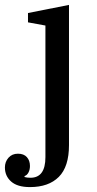

<svg xmlns="http://www.w3.org/2000/svg" viewBox="-70 -550 397 782"><path d="M52 212Q1 212 -24.5 189.5Q-50 167 -50 132Q-50 109 -35.5 92.5Q-21 76 3 76Q27 76 39.5 90Q52 104 52 126Q52 141 46 152.5Q40 164 30 167V171Q40 174 54 174Q115 174 115 90V-446L44 -459V-497L211 -530V41Q211 129 169.5 170.5Q128 212 52 212Z"/></svg>

Font: IBM Plex Serif Text
Style: Regular
Weight: 450
Designer: Mike Abbink, Paul van der Laan, Pieter van Rosmalen
Foundry: Bold Monday
Version: Version 3.001